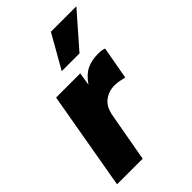

<svg xmlns="http://www.w3.org/2000/svg" viewBox="-209 -780 864 864"><g transform="rotate(-45 223.0 -348.0)"><path d="M9 0 91 -470H245L235 -408Q262 -447 292.5 -461.5Q323 -476 364 -476Q377 -476 386.5 -474.5Q396 -473 403 -470L375 -314Q361 -317 346.5 -320Q332 -323 316 -323Q278 -323 249.5 -301Q221 -279 213 -229L172 0ZM193 -536 284 -696H446L306 -536Z"/></g></svg>

Font: Gantari ExtraBold
Style: Italic
Weight: 800
Italic angle: -10°
Designer: Anugrah Pasau
Foundry: Lafontype
Version: Version 1.000